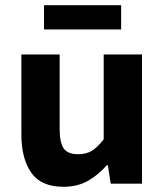

<svg xmlns="http://www.w3.org/2000/svg" viewBox="-20 -705 640 737"><path d="M223 12Q138 12 100 -42Q62 -96 62 -190V-496H209V-209Q209 -159 224 -136Q239 -113 281 -113Q309 -113 330.5 -125Q352 -137 378 -170V-496H525V0H405L394 -71H390Q357 -33 317 -10.5Q277 12 223 12ZM149 -592V-685H445V-592Z"/></svg>

Font: Source Code Pro
Style: Bold
Weight: 700
Monospace: yes
Designer: Paul D. Hunt, Teo Tuominen
Foundry: Adobe Systems Incorporated
Version: Version 2.030;PS 1.000;hotconv 16.6.51;makeotf.lib2.5.65220